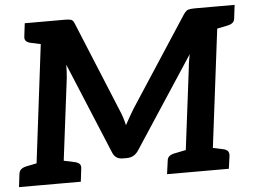

<svg xmlns="http://www.w3.org/2000/svg" viewBox="-57 -789 1129 854"><g transform="rotate(-5 507.0 -362.0)"><path d="M69 0 158 -724H262Q281 -724 290 -721Q299 -718 305 -702L470 -301Q477 -285 482.5 -268Q488 -251 492 -233Q500 -248 510.5 -266.5Q521 -285 532 -303L792 -702Q803 -718 813 -721Q823 -724 841 -724H946L856 0H735L793 -465Q794 -479 796.5 -493.5Q799 -508 802 -523L536 -117Q517 -87 484 -87H465Q432 -87 420 -117L251 -524Q251 -508 250 -493Q249 -478 248 -465L190 0ZM-6 0 1 -58Q3 -72 11.5 -79Q20 -86 34 -89L93 -101V0ZM171 0 196 -101 252 -89Q265 -86 272 -79Q279 -72 277 -58L270 0ZM182 -724 157 -623 101 -635Q88 -638 81 -645Q74 -652 76 -666L83 -724ZM655 0 663 -58Q664 -72 672.5 -79Q681 -86 695 -89L754 -101V0ZM832 0 857 -101 913 -89Q927 -86 933.5 -79Q940 -72 939 -58L931 0ZM1020 -724 1013 -666Q1012 -652 1003.5 -645Q995 -638 980 -635L921 -623V-724Z"/></g></svg>

Font: Aleo
Style: Bold Italic
Weight: 700
Italic angle: -7°
Version: Version 2.001;gftools[0.9.29]